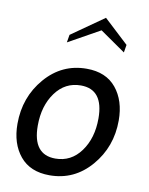

<svg xmlns="http://www.w3.org/2000/svg" viewBox="-85 -807 684 879"><g transform="rotate(10 257.0 -367.5)"><path d="M206 10Q116 10 68.5 -47.5Q21 -105 21 -197Q21 -321 98 -410.5Q175 -500 290 -500Q380 -500 427.5 -442Q475 -384 475 -292Q475 -169 398 -79.5Q321 10 206 10ZM277 -420Q204 -420 159 -358.5Q114 -297 114 -205Q114 -70 219 -70Q292 -70 337 -131.5Q382 -193 382 -285Q382 -420 277 -420ZM444 -603 326 -685 179 -603 185 -639 336 -745 450 -639Z"/></g></svg>

Font: Cabin
Style: Italic
Weight: 400
Designer: Pablo Impallari
Foundry: Pablo Impallari. www.impallari.com Igino Marini. www.ikern.com
Version: Version 1.005